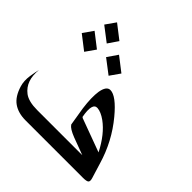

<svg xmlns="http://www.w3.org/2000/svg" viewBox="-198 -866 1003 1003"><g transform="rotate(45 303.0 -365.0)"><path d="M135.7 -540 96.7 -484.4 18.6 -544.9 57.6 -600.6ZM314.5 -542 275.4 -486.3 197.3 -545.9 236.3 -602.5ZM187.5 -654.3 149.4 -598.6 70.3 -659.2 109.4 -714.8ZM353.5 -14.6H133.8Q79.1 -14.6 43.5 -39.6Q7.8 -64.5 -9.8 -123Q-19.5 -155.3 -13.7 -194.3Q-7.8 -233.4 -2.9 -251Q-12.7 -162.1 43.9 -119.1Q75.2 -95.7 138.7 -95.7H144.5H329.1H471.7L375 -131.8Q330.1 -149.4 318.4 -167Q317.4 -168.9 317.4 -168.9L302.7 -258.8L300.8 -270.5Q291 -343.8 297.9 -389.6Q306.6 -440.4 335 -440.4Q377.9 -440.4 448.2 -355.5Q530.3 -256.8 567.4 -130.9L592.8 -47.9Q598.6 -29.3 592.3 -22Q585.9 -14.6 556.6 -14.6ZM331.1 -238.3 335.9 -234.4 521.5 -166Q475.6 -255.9 415 -299.8Q380.9 -324.2 353.5 -326.2Q314.5 -328.1 331.1 -238.3Z"/></g></svg>

Font: Thabit-Oblique
Style: Oblique
Weight: 500
Designer: Regenerated by Nadim Shaikli
Foundry: MAK Alagha
Version: 0.01